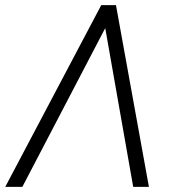

<svg xmlns="http://www.w3.org/2000/svg" viewBox="-41 -731 694 751"><path d="M370.6 -621.1 46.4 0H-20.5L355 -710.9H412.6L541.5 0H480Z"/></svg>

Font: Roboto Light
Style: Italic
Weight: 300
Italic angle: -12°
Designer: Google
Version: Version 2.134; 2016; ttfautohint (v1.6)